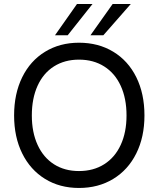

<svg xmlns="http://www.w3.org/2000/svg" viewBox="-20 -921 788 953"><path d="M50 -348Q50 -455.5 90.2 -537.5Q130.5 -619.5 203.8 -664.2Q277 -709 372 -709Q468.5 -709 542.2 -664.2Q616 -619.5 656.5 -537.8Q697 -456 697 -348Q697 -240.5 656.2 -159Q615.5 -77.5 541.8 -32.8Q468 12 372 12Q276.5 12 203.5 -33Q130.5 -78 90.2 -159.5Q50 -241 50 -348ZM372 -72Q444 -72 497.2 -105.8Q550.5 -139.5 579.2 -201.8Q608 -264 608 -348Q608 -432.5 579.2 -495Q550.5 -557.5 497.2 -591.2Q444 -625 372 -625Q301 -625 248 -591.5Q195 -558 166.5 -495.2Q138 -432.5 138 -348Q138 -264 166.8 -201.5Q195.5 -139 248.2 -105.5Q301 -72 372 -72ZM539 -901H629L493 -746H429ZM362 -901H439L316 -746H253Z"/></svg>

Font: HK Grotesk
Style: Regular
Weight: 400
Designer: Alfredo Marco Pradil
Foundry: Hanken Design Co.
Version: Version 3.001